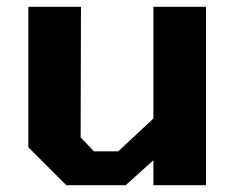

<svg xmlns="http://www.w3.org/2000/svg" viewBox="-20 -542 693 562"><path d="M174 0 63 -111V-522H217L216 -140L255 -99H326L429 -195V-522H583V0H429V-73L348 0Z"/></svg>

Font: Tomorrow SemiBold
Style: Regular
Weight: 600
Designer: Tony de Marco, Monica Rizzolli
Foundry: Just in Type
Version: Version 2.002